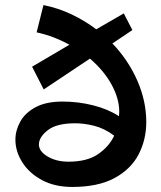

<svg xmlns="http://www.w3.org/2000/svg" viewBox="-20 -730 639 760"><path d="M266 10Q196 10 145.5 -17.5Q95 -45 68 -88Q41 -131 41 -177Q41 -214 60.5 -249Q80 -284 121.5 -306Q163 -328 228 -328Q290 -328 349 -313Q408 -298 451 -270Q452 -279 452 -288Q452 -340 421.5 -395.5Q391 -451 336 -498L153 -376L107 -466L255 -553Q226 -569 193.5 -581.5Q161 -594 125 -602L152 -710Q211 -698 263.5 -673Q316 -648 361 -614L470 -677L504 -611L425 -558Q488 -492 523.5 -411Q559 -330 559 -247Q559 -177 528.5 -118.5Q498 -60 433 -25Q368 10 266 10ZM134 -158Q134 -131 168.5 -110.5Q203 -90 251 -90Q325 -90 368.5 -120Q412 -150 432 -193Q393 -222 353 -232Q313 -242 277 -242Q204 -242 169 -214.5Q134 -187 134 -158Z"/></svg>

Font: Marhey
Style: Regular
Weight: 400
Designer: Nur Syamsi & Bustanul Arifin
Foundry: Namelatype
Version: Version 1.000; ttfautohint (v1.8.4.7-5d5b)